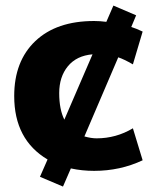

<svg xmlns="http://www.w3.org/2000/svg" viewBox="-20 -606 590 692"><path d="M31.2 -259.8Q31.2 -385.7 107.4 -458Q183.6 -530.3 319.3 -530.3Q339.8 -530.3 363.3 -527.3L388.7 -585.9L470.7 -550.8L453.1 -508.8Q471.7 -502.9 494.1 -492.2L459 -374Q426.8 -392.6 406.2 -399.4L284.2 -114.3Q308.6 -107.4 328.1 -107.4Q398.4 -107.4 459 -143.6L494.1 -28.3Q413.1 9.8 319.3 9.8Q275.4 9.8 235.4 1L207 66.4L124 31.2L151.4 -31.2Q31.2 -102.5 31.2 -259.8ZM211.9 -174.8 313.5 -410.2Q255.9 -405.3 224.6 -367.2Q193.4 -329.1 193.4 -270.5Q193.4 -211.9 211.9 -174.8Z"/></svg>

Font: GenEi M Gothic v2 Heavy
Style: Regular
Weight: 800
Version: Version 2.0